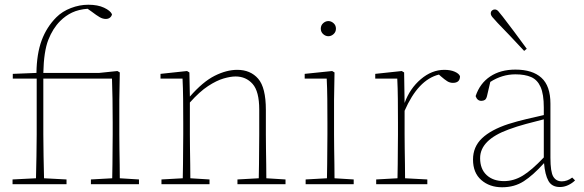

<svg xmlns="http://www.w3.org/2000/svg" viewBox="-20 -778 2466 811"><path d="M33 0V-20L132 -25Q133 -72 134 -118Q135 -164 135 -210V-446H34V-466L134 -470Q135 -551 156 -607.5Q177 -664 218 -705Q243 -730 279.5 -744Q316 -758 353 -758Q393 -758 419.5 -745.5Q446 -733 453 -718Q452 -710 445 -704Q438 -698 427 -698Q414 -698 401 -705.5Q388 -713 367 -729L350 -741Q312 -738 284.5 -725Q257 -712 234 -689Q203 -658 184 -609.5Q165 -561 163 -470H399L476 -478L486 -472L484 -356V-210Q484 -184 484.5 -150.5Q485 -117 485.5 -84Q486 -51 486 -25L567 -20V0H364V-20L454 -25Q455 -51 455 -84.5Q455 -118 455.5 -151Q456 -184 456 -210V-259Q456 -367 453 -446H163V-210Q163 -164 164 -118Q165 -72 166 -25L261 -20V0Z M662 0V-20L752 -25Q753 -51 753 -84.5Q753 -118 753.5 -151Q754 -184 754 -210V-259Q754 -312 753.5 -360Q753 -408 751 -446H658V-466L770 -478L780 -472L782 -370Q837 -433 887 -458Q937 -483 982 -483Q1038 -483 1070.5 -445.5Q1103 -408 1103 -314V-210Q1103 -183 1103.5 -149.5Q1104 -116 1104.5 -83.5Q1105 -51 1105 -25L1186 -20V0H983V-20L1073 -25Q1074 -51 1074 -83.5Q1074 -116 1074.5 -149.5Q1075 -183 1075 -210V-315Q1075 -392 1047 -423.5Q1019 -455 975 -455Q954 -455 924.5 -446.5Q895 -438 859 -414.5Q823 -391 782 -345V-210Q782 -184 782.5 -150.5Q783 -117 783.5 -84Q784 -51 784 -25L865 -20V0Z M1271 0V-20L1361 -25Q1362 -51 1362 -84.5Q1362 -118 1362.5 -151Q1363 -184 1363 -210V-259Q1363 -312 1362.5 -360Q1362 -408 1360 -446H1267V-466L1383 -478L1393 -472L1391 -356V-210Q1391 -184 1391.5 -150.5Q1392 -117 1392.5 -84Q1393 -51 1393 -25L1474 -20V0ZM1367 -625Q1355 -625 1345 -634Q1335 -643 1335 -657Q1335 -671 1345 -680Q1355 -689 1367 -689Q1379 -689 1389 -680Q1399 -671 1399 -657Q1399 -643 1389 -634Q1379 -625 1367 -625Z M1569 0V-20L1659 -25Q1660 -51 1660 -84.5Q1660 -118 1660.5 -151Q1661 -184 1661 -210V-259Q1661 -312 1660.5 -360Q1660 -408 1658 -446H1565V-466L1677 -478L1687 -472L1689 -343Q1711 -404 1757.5 -443.5Q1804 -483 1857 -483Q1883 -483 1901 -475Q1919 -467 1923 -456Q1923 -428 1893 -428Q1880 -428 1869 -435Q1858 -442 1843 -455L1834 -463Q1746 -441 1689 -310V-210Q1689 -184 1689.5 -150.5Q1690 -117 1690.5 -84Q1691 -51 1691 -25L1785 -20V0Z M2345 12Q2311 12 2296.5 -14Q2282 -40 2278 -89Q2232 -38 2192.5 -12.5Q2153 13 2101 13Q2048 13 2013 -17.5Q1978 -48 1978 -104Q1978 -158 2016 -194Q2054 -230 2127 -254Q2165 -266 2203.5 -275Q2242 -284 2277 -292V-324Q2277 -380 2263.5 -410.5Q2250 -441 2223.5 -452.5Q2197 -464 2157 -464Q2101 -464 2051 -432L2037 -372Q2034 -360 2028 -356Q2022 -352 2013 -352Q1996 -352 1989 -372Q2007 -426 2050.5 -455Q2094 -484 2157 -484Q2229 -484 2267 -449.5Q2305 -415 2305 -340V-112Q2305 -52 2317 -32Q2329 -12 2353 -12Q2376 -12 2397 -28L2409 -16Q2397 -4 2380 4Q2363 12 2345 12ZM2008 -110Q2008 -64 2035.5 -38.5Q2063 -13 2109 -13Q2150 -13 2188 -36Q2226 -59 2277 -113V-274Q2241 -265 2202 -254.5Q2163 -244 2128 -231Q2008 -187 2008 -110ZM2205 -572 2194 -563Q2163 -596 2133.5 -627.5Q2104 -659 2082 -681Q2067 -697 2060 -705.5Q2053 -714 2053 -721Q2053 -729 2058 -733.5Q2063 -738 2070 -738Q2078 -738 2084.5 -731Q2091 -724 2104 -707Q2125 -680 2151.5 -644.5Q2178 -609 2205 -572Z"/></svg>

Font: Source Serif 4 ExtraLight
Style: Regular
Weight: 200
Designer: Frank Grießhammer
Foundry: Adobe
Version: Version 4.005;hotconv 1.1.0;makeotfexe 2.6.0